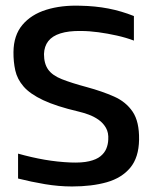

<svg xmlns="http://www.w3.org/2000/svg" viewBox="-20 -664 551 694"><path d="M240.3 10Q192.7 10 142.7 1.7Q92.7 -6.7 45.3 -18.7V-108.7Q94 -95 140.8 -86.8Q187.7 -78.7 234.7 -76.7Q276 -75 302.3 -81.2Q328.7 -87.3 343.3 -99.3Q358 -111.3 364.3 -126.8Q370.7 -142.3 371.3 -159.3Q373 -184.3 363 -201.8Q353 -219.3 336.2 -231.2Q319.3 -243 299.8 -250Q280.3 -257 263 -261Q183.3 -279.7 136 -302Q88.7 -324.3 65.5 -351Q42.3 -377.7 35.3 -409.2Q28.3 -440.7 28.7 -476Q29.3 -536.3 61 -574Q92.7 -611.7 147.3 -628.7Q202 -645.7 270.7 -643.3Q324.3 -642.3 371.7 -633.2Q419 -624 464 -606V-517.3Q435.7 -528 402.2 -535.5Q368.7 -543 335.3 -547.5Q302 -552 272.3 -552Q228 -552.7 198.5 -543.3Q169 -534 154.5 -515.3Q140 -496.7 139 -468.7Q139 -433.7 154.2 -412.5Q169.3 -391.3 203.8 -377.7Q238.3 -364 294.3 -349Q349.3 -334 392.3 -315Q435.3 -296 459.5 -260.2Q483.7 -224.3 482.7 -159.3Q481.7 -94.7 450.8 -57.7Q420 -20.7 366 -5.3Q312 10 240.3 10Z"/></svg>

Font: Matangi Light
Style: Regular
Weight: 300
Designer: Prashant Pant
Foundry: The Graphic Ant
Version: Version 3.002